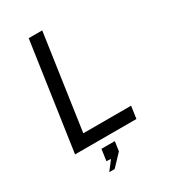

<svg xmlns="http://www.w3.org/2000/svg" viewBox="-221 -840 1005 1138"><g transform="rotate(-30 281.5 -271.0)"><path d="M165 -734H257.5L163.5 -84H490.5L478.5 0H58.5ZM229.5 130 199.5 127.5 210.5 49.5H302L292.5 114.5L218.5 192.5H181.5Z"/></g></svg>

Font: 1883 Sans
Style: Italic
Weight: 400
Italic angle: -8°
Designer: 1883 Sans project is a fork of Public Sans.
Version: Version 1.009